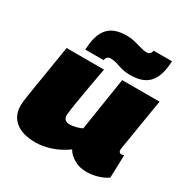

<svg xmlns="http://www.w3.org/2000/svg" viewBox="-178 -940 1075 1104"><g transform="rotate(30 359.0 -388.5)"><path d="M204 10Q116 10 70 -28Q24 -66 24 -132Q24 -143 25.5 -157Q27 -171 31 -197Q35 -223 42 -267Q49 -311 60.5 -380Q72 -449 88 -550H336Q321 -468 311.5 -413Q302 -358 296 -322.5Q290 -287 286.5 -263Q283 -239 281 -218Q281 -196 292.5 -187Q304 -178 324 -178Q342 -178 364.5 -184Q387 -190 402 -198L457 -550H705Q688 -448 677.5 -383Q667 -318 661 -281Q655 -244 652 -227Q649 -210 648.5 -205Q648 -200 648 -199Q648 -188 653 -183Q658 -178 665 -178Q667 -178 671.5 -178.5Q676 -179 683 -181L678 -30Q650 -11 614 -0.5Q578 10 542 10Q494 10 458.5 -11Q423 -32 407 -61Q359 -26 305.5 -8Q252 10 204 10ZM185 -596Q186 -609 187.5 -621.5Q189 -634 190 -646Q201 -716 239.5 -750.5Q278 -785 355 -785Q382 -785 408 -778.5Q434 -772 457.5 -765Q481 -758 498 -758Q511 -758 518.5 -765Q526 -772 528 -782Q528 -782 528.5 -784.5Q529 -787 529 -787H651Q650 -774 649 -761.5Q648 -749 646 -737Q635 -667 596 -632.5Q557 -598 481 -598Q438 -598 401.5 -611.5Q365 -625 338 -625Q326 -625 318 -618Q310 -611 308 -601Q308 -601 307.5 -598.5Q307 -596 307 -596Z"/></g></svg>

Font: Georama Expanded Black
Style: Italic
Weight: 900
Width: 7
Italic angle: -9°
Designer: Jean-Baptiste Levee
Foundry: Production Type
Version: Version 1.000